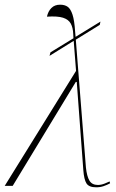

<svg xmlns="http://www.w3.org/2000/svg" viewBox="-62 -792 493 818"><path d="M-42 0 262 -490 252 -618 149 -554 153 -569 251 -629 250 -647Q249 -674 239.5 -691.5Q230 -709 206.5 -716.5Q183 -724 138 -721Q143 -744 157 -758Q171 -772 194 -772Q214 -772 226.5 -763Q239 -754 247 -729.5Q255 -705 258 -658L260 -635L366 -700L363 -686L261 -623L304 -79Q308 -41 319 -22.5Q330 -4 355 -4Q369 -4 384 -10Q399 -16 405 -19L407 -11Q394 -4 379.5 1Q365 6 348 6Q317 6 306.5 -10.5Q296 -27 293 -67L265 -443H261L-8 0Z"/></svg>

Font: Noto Serif Display ExtraCondensed Thin
Style: Italic
Weight: 100
Width: 2
Italic angle: -12°
Designer: Monotype Design Team
Foundry: Monotype Imaging Inc.
Version: Version 2.009